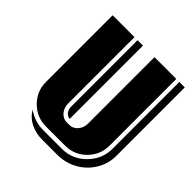

<svg xmlns="http://www.w3.org/2000/svg" viewBox="-188 -778 977 977"><g transform="rotate(45 300.0 -289.5)"><path d="M588.9 -640.1V-154.8Q590.8 -95.7 561.5 -45.7Q532.2 4.4 481.9 32.7Q431.6 61 373 61H263.2Q218.3 61 180.2 42.2Q142.1 23.4 121.1 -13.2Q171.9 22.9 230 22.9H368.2Q442.4 22.9 496.1 -31Q549.8 -85 549.8 -160.2V-640.1ZM527.8 -160.2Q527.8 -93.8 481 -46.9Q434.1 0 368.2 0H230Q164.1 0 116.9 -46.9Q69.8 -93.8 69.8 -160.2V-640.1H227.1V-163.1Q227.1 -131.8 245.4 -110.8Q263.7 -89.8 290 -89.8H308.1Q334.5 -89.8 352.8 -110.8Q371.1 -131.8 371.1 -163.1V-640.1H527.8ZM288.1 -112.8Q271.5 -113.8 260.3 -127.9Q249 -142.1 249 -163.1V-640.1H288.1Z"/></g></svg>

Font: Laconic
Style: Shadow
Weight: 900
Width: 6
Designer: Robby Woodard
Version: Version 1.000